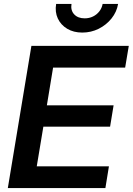

<svg xmlns="http://www.w3.org/2000/svg" viewBox="-20 -962 679 982"><path d="M20 0 140.6 -727.5H638.7L620.1 -616.2H251.5L219.7 -423.3H561L543 -314H201.7L168 -111.3H537.1L519 0ZM400.9 -795.4Q356.4 -795.4 323.7 -814.9Q291 -834.5 275.6 -867.7Q260.3 -900.9 267.1 -941.9H345.7Q340.3 -909.2 359.4 -888.7Q378.4 -868.2 413.1 -868.2Q436.5 -868.2 455.8 -877.7Q475.1 -887.2 488 -903.8Q501 -920.4 504.9 -941.9H584Q577.1 -900.9 550.5 -867.7Q523.9 -834.5 484.9 -814.9Q445.8 -795.4 400.9 -795.4Z"/></svg>

Font: Inter 28pt SemiBold
Style: Italic
Weight: 600
Italic angle: -9.3988°
Designer: Rasmus Andersson
Foundry: rsms
Version: Version 4.001;git-66647c0bb